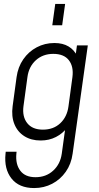

<svg xmlns="http://www.w3.org/2000/svg" viewBox="-20 -770 502 973"><path d="M153 183Q76.5 183 38.2 134.5Q0 86 8 9L9 -1H64L63 9Q58 62 82.8 95Q107.5 128 160 128Q213 128 249.2 95Q285.5 62 293 9L313 -136L321 -124Q298 -93.5 263.5 -75.8Q229 -58 186 -58Q138 -58 103.5 -79.8Q69 -101.5 53 -140.8Q37 -180 44 -232L64 -379Q71 -430.5 98 -469.5Q125 -508.5 166 -530.2Q207 -552 255.5 -552Q298.5 -552 327.5 -534.5Q356.5 -517 371 -486L361 -474L370 -540H425L348 9Q341 61 313.5 100.2Q286 139.5 244.5 161.2Q203 183 153 183ZM197.5 -113Q251 -113 285.5 -145.5Q320 -178 327 -231L347 -379Q354 -432.5 329 -464.8Q304 -497 250 -497Q197.5 -497 161.8 -464.8Q126 -432.5 119 -379L99 -232Q92 -179 118 -146Q144 -113 197.5 -113ZM245 -642 260 -750H310L295 -642Z"/></svg>

Font: Mohave Light
Style: Italic
Weight: 300
Italic angle: -8°
Designer: Gumpita Rahayu
Foundry: Tokotype
Version: Version 2.003